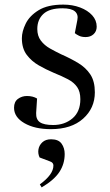

<svg xmlns="http://www.w3.org/2000/svg" viewBox="-20 -547 479 834"><path d="M211 -4Q261 -4 295 -33Q329 -62 329 -116Q329 -149 315 -169Q301 -189 275.5 -202.5Q250 -216 213 -231Q180 -245 148.5 -263Q117 -281 96 -309Q75 -337 75 -381Q75 -410 91.5 -444Q108 -478 147.5 -502.5Q187 -527 255 -527Q295 -527 328 -514.5Q361 -502 380.5 -480.5Q400 -459 400 -431Q400 -411 386.5 -398.5Q373 -386 352 -386Q335 -386 323.5 -391.5Q312 -397 305 -403L316 -460Q321 -484 305.5 -497.5Q290 -511 251 -511Q195 -511 168.5 -486.5Q142 -462 142 -421Q142 -391 157.5 -370.5Q173 -350 197 -336.5Q221 -323 246 -311Q287 -293 320 -273Q353 -253 372.5 -223.5Q392 -194 392 -146Q392 -77 341 -31.5Q290 14 201 14Q131 14 86 -12Q41 -38 41 -79Q41 -105 58 -117.5Q75 -130 97 -130Q123 -130 141 -119L137 -56Q136 -28 153.5 -16Q171 -4 211 -4ZM161 267 153 254Q212 211 212 172Q212 159 197 154L152 137Q144 120 147 102Q150 84 164 71Q178 58 202 58Q234 58 247.5 77Q261 96 261 122Q261 165 238 200Q215 235 161 267Z"/></svg>

Font: Literata 72pt
Style: Italic
Weight: 400
Italic angle: -2°
Designer: Latin by Veronika Burian and Jose Scaglione. Greek by Irene Vlachou. Cyrillic by Vera Evstafieva
Foundry: TypeTogether
Version: Version 3.002